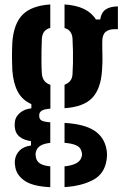

<svg xmlns="http://www.w3.org/2000/svg" viewBox="-20 -628 538 842"><path d="M200.5 193Q124 189 89.2 165.5Q54.5 142 47.5 107.5Q46 101 45.2 91Q44.5 81 45.5 73.5Q49 49.5 65.8 32.2Q82.5 15 116 10V-9Q52 -18.5 45.5 -65.5Q44 -76.5 44.5 -82.2Q45 -88 45.5 -95.5Q48 -116 67.2 -132.8Q86.5 -149.5 117.5 -153V-171.5Q77.5 -189 57.8 -226.2Q38 -263.5 34 -321Q33.5 -340.5 33 -355.8Q32.5 -371 32.5 -384.5Q32.5 -398 33 -411.8Q33.5 -425.5 34 -441.5Q40 -524 79 -563.5Q118 -603 200.5 -608.5V-505.5Q182.5 -501 173.5 -488.8Q164.5 -476.5 163.5 -456.5Q162.5 -430 162 -404.2Q161.5 -378.5 161.8 -354Q162 -329.5 163.5 -306Q165 -286 174.5 -273.8Q184 -261.5 201 -256V-151.5Q173.5 -149.5 162.8 -142.5Q152 -135.5 152 -123Q152 -122.5 152 -121.5Q152 -120.5 152 -119Q152 -106.5 161.2 -100.2Q170.5 -94 200.5 -91.5V-1.5Q172.5 1.5 157.2 11Q142 20.5 138 36.5Q135.5 43.5 136 51Q136.5 58.5 138 64.5Q142.5 82 158 90.5Q173.5 99 200.5 101.5ZM263 192.5V101.5Q293.5 98.5 312.5 89Q331.5 79.5 337 62.5Q340 55 339.8 48Q339.5 41 336 32Q331.5 16.5 312.2 8.5Q293 0.5 263 -1.5V-89Q350 -84 394.2 -54.8Q438.5 -25.5 447.5 29.5Q449 37 449.2 48.5Q449.5 60 447.5 73Q438.5 134.5 388 161.2Q337.5 188 263 192.5ZM263 -153.5V-256.5Q279 -262 288 -273.5Q297 -285 298 -302.5Q299.5 -326 300 -351.8Q300.5 -377.5 300 -404.5Q299.5 -431.5 298 -458.5Q297 -477 288.2 -488.8Q279.5 -500.5 263 -505V-608.5Q364.5 -602 400.5 -542.5H419.5Q423.5 -572 442.5 -585.8Q461.5 -599.5 497 -600V-500H482.5Q457 -500 442.8 -487.8Q428.5 -475.5 428.5 -444.5V-417Q429 -399.5 429.2 -385.2Q429.5 -371 429.2 -356Q429 -341 427.5 -321Q422.5 -238.5 384.5 -198.8Q346.5 -159 263 -153.5Z"/></svg>

Font: Big Shoulders Stencil Text Thin ExtraBold
Style: Regular
Weight: 800
Version: Version 2.001